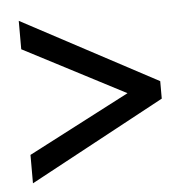

<svg xmlns="http://www.w3.org/2000/svg" viewBox="-40 -618 511 525"><g transform="rotate(-5 215.0 -355.0)"><path d="M30 -210V-132L401 -332V-380L30 -578V-500L309 -355Z"/></g></svg>

Font: Noto Sans Gujarati ExtraCondensed
Style: Regular
Weight: 400
Width: 2
Designer: Jelle Bosma - Monotype Design Team, Universal Thirst
Foundry: Monotype Imaging Inc.
Version: Version 2.106